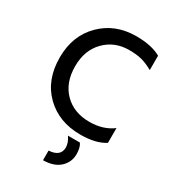

<svg xmlns="http://www.w3.org/2000/svg" viewBox="-222 -799 1049 1171"><g transform="rotate(30 302.5 -213.0)"><path d="M561 -33Q499 8 389 8Q238 8 142 -86Q46 -180 46 -338Q46 -491 142.5 -587Q239 -683 387 -683Q495 -683 560 -646V-545Q516 -569 480.5 -578.5Q445 -588 390 -588Q289 -588 221.5 -519.5Q154 -451 154 -338Q154 -223 221 -155Q288 -87 398 -87Q495 -87 561 -137ZM430 123Q430 179 389 217.5Q348 256 271 257V189Q353 184 353 120Q353 88 328 51H412Q430 76 430 123Z"/></g></svg>

Font: Hind Madurai Medium
Style: Regular
Weight: 500
Designer: Jyotish Sonowal
Foundry: Indian Type Foundry
Version: Version 1.001;PS 1.0;hotconv 1.0.86;makeotf.lib2.5.63406; tt